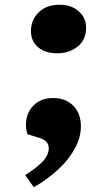

<svg xmlns="http://www.w3.org/2000/svg" viewBox="-20 -595 464 807"><path d="M110 -464Q110 -511 142.5 -543Q175 -575 230 -575Q281 -575 311.5 -547Q342 -519 342 -479Q342 -427 306 -399Q270 -371 221 -371Q169 -371 139.5 -397Q110 -423 110 -464ZM122 192 86 141Q142 105 163.5 79.5Q185 54 185 28Q185 -4 144 -16L95 -31Q84 -69 93.5 -104Q103 -139 131.5 -161Q160 -183 204 -183Q256 -183 288 -150.5Q320 -118 320 -64Q320 -18 295 28.5Q270 75 225 117Q180 159 122 192Z"/></svg>

Font: Literata 36pt ExtraBold
Style: Italic
Weight: 800
Italic angle: -2°
Designer: Latin by Veronika Burian and Jose Scaglione. Greek by Irene Vlachou. Cyrillic by Vera Evstafieva
Foundry: TypeTogether
Version: Version 3.002